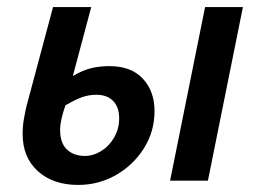

<svg xmlns="http://www.w3.org/2000/svg" viewBox="-20 -511 731 543"><path d="M201 12Q130 12 87 -27Q44 -66 44 -132Q44 -155 48 -177Q52 -199 55 -211L130 -491H238L186 -296Q215 -313 239 -318.5Q263 -324 289 -324Q351 -324 384 -288.5Q417 -253 417 -197Q417 -139 387 -91.5Q357 -44 308 -16Q259 12 201 12ZM220 -70Q244 -70 266.5 -84Q289 -98 303 -122.5Q317 -147 317 -176Q317 -208 300 -225.5Q283 -243 252 -243Q232 -243 213 -236.5Q194 -230 165 -213Q150 -170 150 -144Q150 -106 169.5 -88Q189 -70 220 -70ZM461 0 560 -491H667L568 0Z"/></svg>

Font: Source Sans 3 Semibold
Style: Italic
Weight: 600
Italic angle: -11°
Designer: Paul D. Hunt
Foundry: Adobe
Version: Version 3.052;hotconv 1.1.0;makeotfexe 2.6.0